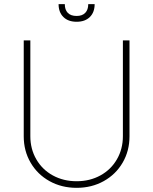

<svg xmlns="http://www.w3.org/2000/svg" viewBox="-20 -904 747 936"><path d="M611.3 -707V-239.3Q611.3 -168.5 577.9 -111.1Q544.4 -53.7 485.6 -21Q426.8 11.7 353.5 11.7Q280.3 11.7 221.4 -21Q162.6 -53.7 129.2 -111.1Q95.7 -168.5 95.7 -239.3V-707H127.9V-240.2Q127.9 -177.7 157 -127.4Q186 -77.1 237.5 -48.8Q289.1 -20.5 353.5 -20.5Q418 -20.5 469.5 -48.8Q521 -77.1 550 -127.4Q579.1 -177.7 579.1 -240.2V-707ZM353.5 -797.9Q312.5 -797.9 289.1 -821Q265.6 -844.2 265.6 -883.8H295.9Q295.9 -856.4 310.5 -841.3Q325.2 -826.2 353.5 -826.2Q380.9 -826.2 395.5 -841.3Q410.2 -856.4 410.2 -883.8H441.4Q441.4 -844.2 418 -821Q394.5 -797.9 353.5 -797.9Z"/></svg>

Font: Pretendard Thin
Style: Regular
Weight: 100
Designer: Base glyphs from Inter by Rasmus Andersson; Hangeul glyphs from Noto Sans CJK(Source Han Sans) by Jang Soo-young and Kan
Foundry: Kil Hyung-jin
Version: Version 1.309